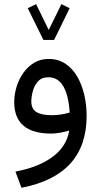

<svg xmlns="http://www.w3.org/2000/svg" viewBox="-20 -640 484 922"><path d="M188.5 -448.2 113.3 -600.6 153.3 -620.1 213.9 -496.1 274.9 -620.1 314.5 -600.6 239.7 -448.2ZM396 -83.5Q396 201.7 83 261.7L54.2 184.1Q166.5 162.6 233.4 112.5Q300.3 62.5 312.5 -13.2Q293.9 -7.3 269.5 -2.9Q245.1 1.5 226.6 1.5Q48.3 1.5 48.3 -149.9Q48.3 -186 59.3 -222.4Q70.3 -258.8 91.6 -289.3Q112.8 -319.8 143.6 -338.4Q174.3 -356.9 213.4 -356.9Q259.8 -356.9 294.2 -334Q328.6 -311 351.1 -272Q373.5 -232.9 384.8 -184.1Q396 -135.3 396 -83.5ZM229 -86.9Q272 -86.9 314.5 -99.6Q309.6 -181.6 284.2 -225.3Q258.8 -269 212.4 -269Q180.2 -269 162.4 -249Q144.5 -229 137.5 -201.9Q130.4 -174.8 130.4 -152.8Q130.4 -117.2 154.8 -102.1Q179.2 -86.9 229 -86.9Z"/></svg>

Font: Vazirmatn UI NL
Style: Regular
Weight: 400
Designer: Saber Rastikerdar
Foundry: Saber Rastikerdar
Version: Version 33.003